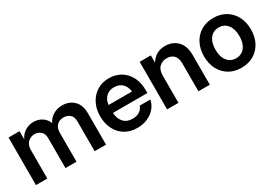

<svg xmlns="http://www.w3.org/2000/svg" viewBox="10 -1159 2545 1803"><g transform="rotate(-30 1282.0 -257.5)"><path d="M54.7 0V-515.6H173.8V-426.3Q197.3 -476.1 238.8 -501Q280.3 -525.9 329.1 -525.9Q381.3 -525.9 421.4 -499.3Q461.4 -472.7 477.5 -428.2Q498 -472.7 541.5 -499.3Q585 -525.9 641.6 -525.9Q714.8 -525.9 764.6 -478.5Q814.5 -431.2 814.5 -340.3V0H690.9V-322.8Q690.9 -374 662.8 -397.7Q634.8 -421.4 595.2 -421.4Q548.3 -421.4 521.2 -392.1Q494.1 -362.8 494.1 -316.4V0H374.5V-328.6Q374.5 -370.6 348.1 -396Q321.8 -421.4 280.8 -421.4Q239.3 -421.4 208.5 -392.3Q177.7 -363.3 177.7 -307.6V0Z M1150.9 11.7Q1073.7 11.7 1017.1 -22.9Q960.4 -57.6 929.9 -118.4Q899.4 -179.2 899.4 -257.3Q899.4 -335.9 930.9 -396.7Q962.4 -457.5 1018.1 -492.4Q1073.7 -527.3 1146 -527.3Q1220.2 -527.3 1275.9 -493.2Q1331.5 -459 1362.3 -398.7Q1393.1 -338.4 1393.1 -259.3V-225.6H1020Q1022.5 -162.6 1057.1 -124Q1091.8 -85.4 1153.8 -85.4Q1200.2 -85.4 1230.5 -105.7Q1260.7 -126 1271.5 -159.2H1386.7Q1377 -108.9 1344 -70.3Q1311 -31.7 1261.2 -10Q1211.4 11.7 1150.9 11.7ZM1021 -310.5H1274.9Q1269 -365.7 1235.1 -397.7Q1201.2 -429.7 1147.9 -429.7Q1094.2 -429.7 1060.8 -397.7Q1027.3 -365.7 1021 -310.5Z M1599.6 -291.5V0H1476.6V-515.6H1597.7V-436.5Q1651.4 -525.9 1755.9 -525.9Q1836.9 -525.9 1888.4 -473.6Q1939.9 -421.4 1939.9 -322.3V0H1816.4V-302.7Q1816.4 -359.4 1789.1 -388.7Q1761.7 -418 1712.4 -418Q1664.1 -418 1631.8 -387.7Q1599.6 -357.4 1599.6 -291.5Z M2279.8 11.7Q2203.6 11.7 2146.5 -22.2Q2089.4 -56.2 2057.4 -116.7Q2025.4 -177.2 2025.4 -257.3Q2025.4 -337.4 2057.4 -398.2Q2089.4 -459 2146.5 -493.2Q2203.6 -527.3 2279.8 -527.3Q2355.5 -527.3 2412.8 -493.2Q2470.2 -459 2502.2 -398.2Q2534.2 -337.4 2534.2 -257.3Q2534.2 -177.2 2502.2 -116.7Q2470.2 -56.2 2412.8 -22.2Q2355.5 11.7 2279.8 11.7ZM2279.8 -91.3Q2338.9 -91.3 2374 -135.7Q2409.2 -180.2 2409.2 -257.3Q2409.2 -334.5 2374 -379.4Q2338.9 -424.3 2279.8 -424.3Q2220.2 -424.3 2185.1 -379.6Q2149.9 -335 2149.9 -257.3Q2149.9 -180.2 2185.1 -135.7Q2220.2 -91.3 2279.8 -91.3Z"/></g></svg>

Font: Inter Display SemiBold
Style: Regular
Weight: 600
Designer: Rasmus Andersson
Foundry: rsms
Version: Version 4.001;git-9221beed3